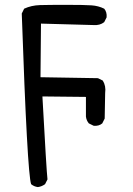

<svg xmlns="http://www.w3.org/2000/svg" viewBox="-20 -633 540 780"><path d="M133.8 127Q118.2 125 106.4 115.2Q90.8 70.3 68.4 -578.1L78.1 -597.7Q107.4 -611.3 142.6 -612.3Q177.7 -613.3 250.5 -613.3Q323.2 -613.3 351.6 -611.3Q379.9 -609.4 403.3 -597.7Q415 -584 413.1 -562.5L403.3 -543Q385.7 -529.3 360.4 -531.2L146.5 -537.1L144.5 -319.3L377.9 -315.4L397.5 -305.7Q411.1 -284.2 407.2 -254.9L405.3 -151.4L395.5 -131.8Q381.8 -120.1 360.4 -122.1L340.8 -131.8Q331.1 -143.6 329.1 -159.2V-239.3L152.3 -241.2Q168.9 62.5 172.9 95.7L163.1 115.2Q149.4 125 133.8 127Z"/></svg>

Font: NaikaiFont
Style: Regular
Weight: 400
Version: Version 1.67